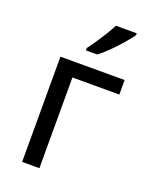

<svg xmlns="http://www.w3.org/2000/svg" viewBox="-144 -843 720 919"><g transform="rotate(20 216.5 -383.0)"><path d="M412 -536V-462H173V0H85V-536ZM390 -766V-756Q377 -738 352.5 -709.5Q328 -681 299.5 -652.5Q271 -624 247 -606H189V-618Q203 -636 221 -662.5Q239 -689 256 -716.5Q273 -744 284 -766Z"/></g></svg>

Font: Noto Sans
Style: Regular
Weight: 400
Designer: Monotype Design Team
Foundry: Monotype Imaging Inc.
Version: Version 1.902